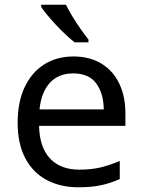

<svg xmlns="http://www.w3.org/2000/svg" viewBox="-20 -786 604 816"><path d="M292 -546Q361 -546 410.5 -516Q460 -486 486.5 -431.5Q513 -377 513 -304V-251H146Q148 -160 192.5 -112.5Q237 -65 317 -65Q368 -65 407.5 -74.5Q447 -84 489 -102V-25Q448 -7 408 1.5Q368 10 313 10Q237 10 178.5 -21Q120 -52 87.5 -113.5Q55 -175 55 -264Q55 -352 84.5 -415Q114 -478 167.5 -512Q221 -546 292 -546ZM291 -474Q228 -474 191.5 -433.5Q155 -393 148 -321H421Q420 -389 389 -431.5Q358 -474 291 -474ZM260 -766Q271 -744 287.5 -716.5Q304 -689 322.5 -663Q341 -637 356 -618V-606H297Q274 -624 245 -652.5Q216 -681 191.5 -709.5Q167 -738 155 -756V-766Z"/></svg>

Font: Noto Sans Mongolian
Style: Regular
Weight: 400
Designer: Monotype Design Team
Foundry: Monotype Imaging Inc.
Version: Version 3.001; ttfautohint (v1.8.4.7-5d5b)